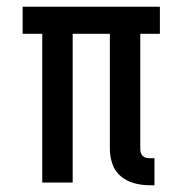

<svg xmlns="http://www.w3.org/2000/svg" viewBox="-20 -540 540 568"><path d="M422 8Q399 8 377 2Q355 -4 337.5 -18.5Q320 -33 312.5 -55Q305 -77 305 -99V-440H195V0H105V-440H47V-520H453V-440H395V-99Q395 -94 396.5 -88.5Q398 -83 402 -79Q406 -75 411 -73.5Q416 -72 422 -72H437V8Z"/></svg>

Font: Iosevka Curly Slab Medium
Style: Regular
Weight: 500
Monospace: yes
Designer: Belleve Invis
Foundry: Belleve Invis
Version: Version 22.1.2; ttfautohint (v1.8.4)